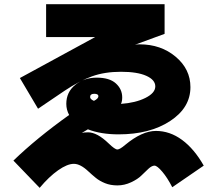

<svg xmlns="http://www.w3.org/2000/svg" viewBox="-20 -820 1040 929"><path d="M44.9 -43Q157.2 -151.4 314.5 -263.7Q300.8 -289.1 300.8 -317.4Q300.8 -374 343.8 -409.2Q386.7 -444.3 448.2 -444.3Q509.8 -444.3 540.5 -416.5Q571.3 -388.7 571.3 -348.6Q571.3 -330.1 565.4 -317.4Q635.7 -322.3 683.6 -346.2Q731.4 -370.1 731.4 -401.9Q731.4 -433.6 688 -453.1Q644.5 -472.7 565.4 -472.7Q486.3 -472.7 425.3 -450.7Q364.3 -428.7 293.9 -381.8L164.1 -293.9L76.2 -442.4L440.4 -640.6H203.1V-799.8H776.4V-656.2L632.8 -603.5Q640.6 -605.5 655.3 -605.5Q758.8 -605.5 830.1 -545.4Q901.4 -485.4 901.4 -398.4Q901.4 -298.8 803.2 -234.4Q705.1 -169.9 553.7 -169.9Q467.8 -169.9 405.3 -194.3L376 -176.8Q385.7 -179.7 406.7 -179.7Q427.7 -179.7 452.6 -166.5Q477.5 -153.3 506.8 -125Q536.1 -96.7 547.9 -96.7Q559.6 -96.7 585.9 -119.1Q667 -186.5 734.4 -186.5Q801.8 -186.5 860.8 -143.1Q919.9 -99.6 965.8 -18.6L813.5 85.9Q790 40 765.1 10.7Q740.2 -18.6 727.5 -18.6Q714.8 -18.6 698.2 -3.4Q681.6 11.7 664.1 29.3Q646.5 46.9 614.3 62Q582 77.1 548.3 77.1Q514.6 77.1 488.3 66.4Q461.9 55.7 443.4 40.5Q424.8 25.4 408.2 9.8Q369.1 -27.3 337.4 -27.3Q305.7 -27.3 261.2 3.9Q216.8 35.2 171.9 88.9ZM416 -350.6Q416 -339.8 434.6 -332Q456.1 -342.8 456.1 -354.5Q456.1 -366.2 436 -366.2Q416 -366.2 416 -350.6Z"/></svg>

Font: GenEi M Gothic v2 Black
Style: Regular
Weight: 900
Version: Version 2.0